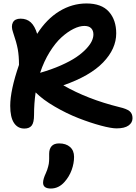

<svg xmlns="http://www.w3.org/2000/svg" viewBox="-20 -730 786 1110"><path d="M121.1 13.2Q82 13.2 60.5 -19.8Q39.1 -52.7 39.1 -118.2Q39.1 -207.5 89.8 -355Q89.8 -406.2 82.8 -445.3Q75.7 -484.4 55.2 -543.9Q43 -578.1 54.4 -600.1Q65.9 -622.1 99.1 -622.1Q134.8 -622.1 158 -600.8Q181.2 -579.6 194.8 -534.2Q249.5 -620.1 323.2 -665Q397 -710 480 -710Q566.9 -710 609.4 -662.4Q651.9 -614.7 651.9 -537.1Q651.9 -447.8 576.2 -369.1Q500.5 -290.5 346.2 -236.8Q484.9 -156.7 669.9 -110.8Q712.4 -101.1 729.2 -87.2Q746.1 -73.2 746.1 -46.9Q746.1 -20.5 722.9 -4.2Q699.7 12.2 653.8 12.2Q623 12.2 563 -3.9Q502.9 -20 434.6 -46.6Q366.2 -73.2 296.9 -113.5Q227.5 -153.8 186 -195.8Q176.8 -132.3 176.8 -65.9Q176.8 -21.5 163.3 -4.2Q149.9 13.2 121.1 13.2ZM467.8 -580.1Q439.5 -580.1 405.3 -563.2Q371.1 -546.4 335.7 -514.4Q300.3 -482.4 267.1 -429Q233.9 -375.5 211.9 -309.1Q278.3 -328.1 332.3 -352.1Q386.2 -376 420.4 -399.2Q454.6 -422.4 477.8 -447Q501 -471.7 510.5 -492.2Q520 -512.7 520 -530.8Q520 -553.2 507.1 -566.7Q494.1 -580.1 467.8 -580.1ZM273.9 359.9Q229 359.9 229 326.2Q229 305.2 245.1 271Q249.5 260.7 252.9 251.5Q256.3 242.2 258.5 232.7Q260.7 223.1 262 217.3Q263.2 211.4 263.7 201.4Q264.2 191.4 264.2 188Q264.2 184.6 264.2 172.9Q264.2 161.1 264.2 159.2Q264.2 130.9 278.3 115Q292.5 99.1 321.8 99.1Q361.3 99.1 384.8 119.6Q408.2 140.1 408.2 176.8Q408.2 214.4 394.3 252.7Q380.4 291 353 321.8Q319.3 359.9 273.9 359.9Z"/></svg>

Font: Shantell Sans Irregular
Style: Regular
Weight: 600
Designer: Stephen Nixon, Anya Danilova, Shantell Martin
Foundry: Arrow Type
Version: Version 1.006;[9816181b4]